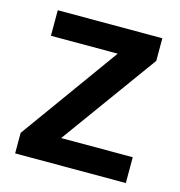

<svg xmlns="http://www.w3.org/2000/svg" viewBox="-86 -620 654 697"><g transform="rotate(15 240.5 -271.0)"><path d="M448 0H32V-77L298 -446H47V-542H440V-457L179 -97H448Z"/></g></svg>

Font: Noto Sans Sinhala UI SemiBold
Style: Regular
Weight: 600
Designer: Jelle Bosma - Monotype Design Team
Foundry: Monotype Imaging Inc.
Version: Version 2.006; ttfautohint (v1.8.4.7-5d5b)